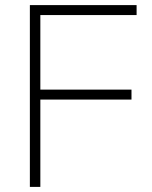

<svg xmlns="http://www.w3.org/2000/svg" viewBox="-20 -732 594 752"><path d="M97 0V-712H515V-673H138V-381H495V-342H138V0Z"/></svg>

Font: Muli ExtraLight
Style: Regular
Weight: 250
Designer: Vernon Adams
Foundry: Vernon Adams
Version: Version 2.100; ttfautohint (v1.8.1.43-b0c9)